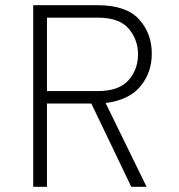

<svg xmlns="http://www.w3.org/2000/svg" viewBox="-20 -720 691 740"><path d="M108 -700H356Q466 -700 515.5 -646Q565 -592 565 -513Q565 -440 521 -387Q477 -334 387 -323L545 0H486L332 -321H161V0H108ZM357 -369Q438 -369 475 -410.5Q512 -452 512 -511Q512 -567 476 -609.5Q440 -652 357 -652H161V-369Z"/></svg>

Font: Overpass ExtraLight
Style: Regular
Weight: 200
Designer: Delve Withrington, Thomas Jockin
Foundry: Delve Fonts
Version: Version 3.000;DELV;Overpass